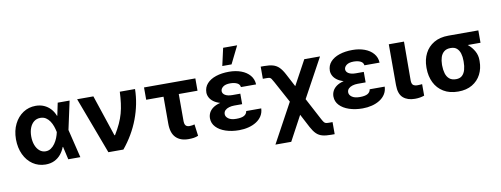

<svg xmlns="http://www.w3.org/2000/svg" viewBox="-74 -1201 4746 1820"><g transform="rotate(-10 2299.0 -291.0)"><path d="M275.6 11.7Q206.9 11 153.7 -25.1Q100.5 -61.3 70.3 -125.3Q40.1 -189.4 39.6 -272.5Q40.1 -355.9 71.6 -418.8Q103 -481.8 156.9 -517.3Q210.7 -552.7 277.5 -552.7Q322 -552.7 357.8 -536.9Q393.7 -521.1 420.1 -492.4Q446.5 -463.7 461.5 -424.4H507.6L544.9 -274.4L611.5 0H495.3L432.6 -274.4Q427.2 -301.5 417.7 -329.2Q408.1 -356.8 392.6 -380.1Q377.1 -403.3 354.9 -417.9Q332.6 -432.4 302.1 -432.4Q266.2 -432.4 240.4 -412.1Q214.6 -391.7 200.7 -356Q186.9 -320.3 186.9 -273.8Q186.9 -227.1 200.9 -190.3Q214.9 -153.6 240 -132.7Q265 -111.7 297.9 -111.5Q326.3 -111.5 348.8 -126.6Q371.3 -141.7 388.2 -165.8Q405.2 -189.9 416.3 -217.9Q427.3 -245.8 432.6 -271.5L489.8 -545.9H604.3L544.9 -271.5L507.6 -124.2H463.5Q449 -85.5 423.6 -54.8Q398.2 -24 361.6 -6.2Q325 11.7 275.6 11.7Z M881.3 0 676.7 -545.9H833.1L965.7 -148.4H971.6Q1004 -201.4 1025.3 -247.9Q1046.6 -294.4 1059.2 -340.2Q1071.8 -386 1078.2 -436.1Q1084.7 -486.1 1087.4 -545.9H1234.1Q1231.3 -401.3 1178.2 -260.7Q1125 -120.2 1025.9 0Z M1814.6 -545.9V-427.3H1320.6V-545.9ZM1487.4 -545.9H1634.1V-165.2Q1634.6 -144.1 1640.4 -132.2Q1646.3 -120.3 1656.9 -115.4Q1667.6 -110.5 1681.7 -110.4Q1698.2 -110.5 1708.5 -112.7Q1718.8 -114.9 1731 -117.8L1745.8 -5.7Q1723.4 3.6 1701.8 6.7Q1680.2 9.8 1651.3 9.8Q1573.8 9.8 1530.7 -33.7Q1487.6 -77.2 1487.4 -166.6Z M2099.6 -285.9H2209.2V-228.3H2132.4Q2105.9 -228.3 2082.3 -221.2Q2058.8 -214.2 2044.4 -200Q2030 -185.8 2029.7 -163.5Q2029.8 -138.1 2056 -119.5Q2082.2 -100.9 2131.4 -101Q2181.9 -100.9 2206.9 -115.2Q2231.9 -129.6 2235.7 -157.4H2380.3Q2378.6 -116.2 2358.6 -84.9Q2338.6 -53.6 2305.1 -32.6Q2271.6 -11.5 2229 -0.9Q2186.4 9.8 2139.3 9.8Q2067.9 9.8 2010.3 -9.6Q1952.7 -28.9 1919.2 -64.5Q1885.6 -100 1885.2 -148.6Q1885.2 -177.6 1897.8 -202.5Q1910.4 -227.3 1936.4 -246Q1962.3 -264.7 2002.9 -275.3Q2043.5 -285.9 2099.6 -285.9ZM2209.2 -264.6H2099.6Q2047.1 -264.6 2008.3 -275.6Q1969.6 -286.5 1944.4 -305.1Q1919.1 -323.6 1906.8 -347Q1894.4 -370.4 1894.1 -395.1Q1894.4 -445.9 1926 -480.9Q1957.5 -515.9 2012.6 -534.3Q2067.7 -552.7 2138.5 -552.7Q2203 -552.7 2254.9 -533.5Q2306.8 -514.3 2338.1 -477.8Q2369.4 -441.4 2371.9 -389.8H2226Q2222.8 -416.9 2196.9 -429.5Q2171.1 -442.2 2130.9 -442.4Q2085.8 -442.2 2062.6 -424.7Q2039.5 -407.1 2038.9 -383.4Q2039.5 -359.1 2063.9 -344.3Q2088.4 -329.5 2132.4 -329.3H2209.2ZM2086.5 -617 2124.4 -785.9H2259.2L2175.6 -617Z M2453.2 204.1 2706.3 -261.3H2761.8L2922.2 41.4Q2933.8 62.9 2941.8 72.9Q2949.9 82.8 2960.5 85.4Q2971.2 87.9 2990.7 87.9H3023.5V204.1H2990.7Q2939.6 204.1 2906.2 195.3Q2872.8 186.4 2848.6 162.9Q2824.5 139.5 2801.3 96.3L2733.1 -33.6L2605.4 204.1ZM2703 -91.4 2545.4 -381.8Q2532.8 -405.5 2525.1 -415.9Q2517.4 -426.3 2507.2 -428.8Q2497.1 -431.2 2476.9 -431.1H2444V-547.9H2476.9Q2527.9 -548 2561.4 -538.4Q2594.8 -528.7 2619.2 -504.8Q2643.7 -480.9 2666.9 -437.3L2734.5 -309L2863.2 -545.9H3014.7L2766.9 -91.4Z M3288.1 -285.9H3397.7V-228.3H3320.9Q3294.3 -228.3 3270.8 -221.2Q3247.3 -214.2 3232.9 -200Q3218.5 -185.8 3218.2 -163.5Q3218.3 -138.1 3244.5 -119.5Q3270.7 -100.9 3319.9 -101Q3370.4 -100.9 3395.4 -115.2Q3420.4 -129.6 3424.2 -157.4H3568.8Q3567.1 -116.2 3547.1 -84.9Q3527.1 -53.6 3493.6 -32.6Q3460.1 -11.5 3417.5 -0.9Q3374.9 9.8 3327.7 9.8Q3256.3 9.8 3198.8 -9.6Q3141.2 -28.9 3107.7 -64.5Q3074.1 -100 3073.6 -148.6Q3073.6 -177.6 3086.3 -202.5Q3098.9 -227.3 3124.9 -246Q3150.8 -264.7 3191.4 -275.3Q3231.9 -285.9 3288.1 -285.9ZM3397.7 -264.6H3288.1Q3235.5 -264.6 3196.8 -275.6Q3158.1 -286.5 3132.9 -305.1Q3107.6 -323.6 3095.3 -347Q3082.9 -370.4 3082.6 -395.1Q3082.9 -445.9 3114.5 -480.9Q3146 -515.9 3201.1 -534.3Q3256.2 -552.7 3327 -552.7Q3391.5 -552.7 3443.4 -533.5Q3495.3 -514.3 3526.6 -477.8Q3557.9 -441.4 3560.4 -389.8H3414.5Q3411.2 -416.9 3385.4 -429.5Q3359.6 -442.2 3319.3 -442.4Q3274.3 -442.2 3251.1 -424.7Q3227.9 -407.1 3227.3 -383.4Q3227.9 -359.1 3252.4 -344.3Q3276.9 -329.5 3320.9 -329.3H3397.7Z M3676.7 -545.9H3822.9L3821.2 -170.5Q3822 -138.3 3836.6 -127.2Q3851.2 -116.2 3879 -116.2Q3893.2 -116.2 3903.5 -117.2Q3913.9 -118.2 3922.2 -118.9V-8.2Q3903.5 -1.6 3880.5 2.4Q3857.4 6.4 3832.1 6.2Q3760.7 6.4 3718.8 -30.6Q3676.8 -67.6 3676.7 -152.9Z M3989.9 -258.8V-269.5Q3990.2 -343.4 4019.9 -401.8Q4049.6 -460.3 4107 -494.3Q4164.5 -528.3 4247 -528.3Q4258.5 -521.9 4269 -505.7Q4279.6 -489.6 4296.6 -472.8Q4313.7 -456 4344 -446.5Q4382.8 -433.9 4417.7 -404.7Q4452.6 -375.5 4474.8 -335.3Q4496.9 -295.1 4496.6 -249V-238.3Q4496.9 -168.7 4467.9 -112.4Q4438.9 -56.1 4383.4 -23.1Q4328 9.8 4248.3 9.8Q4165.4 9.8 4107.7 -25.5Q4049.9 -60.7 4020.1 -121.5Q3990.2 -182.3 3989.9 -258.8ZM4139.7 -269.5V-258.8Q4140 -217.5 4150 -183.5Q4160.1 -149.5 4183.8 -129.4Q4207.5 -109.4 4248.3 -109.4Q4285.3 -109.4 4306.7 -129.4Q4328.2 -149.5 4337.6 -183.5Q4347.1 -217.5 4346.8 -258.8V-269.5Q4347.1 -307.5 4337.5 -339.3Q4328 -371.1 4306.3 -390.3Q4284.6 -409.5 4247 -409.2Q4207.7 -409.5 4184.1 -390.3Q4160.4 -371.1 4150.2 -339.3Q4140 -307.5 4139.7 -269.5ZM4535.3 -528.3V-409.2H4247V-528.3Z"/></g></svg>

Font: Inter V
Style: 
Weight: 400
Designer: Rasmus Andersson
Foundry: rsms
Version: Version 4.000;git-a3f224843